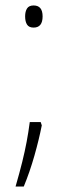

<svg xmlns="http://www.w3.org/2000/svg" viewBox="-20 -554 240 703"><path d="M72 -494Q72 -512 79 -523Q86 -534 103 -534Q136 -534 136 -494Q136 -453 103 -453Q86 -453 79 -464Q72 -475 72 -494ZM133 -95Q123 -44 106 16Q89 76 67 129H37Q52 77 61.5 38.5Q71 0 77.5 -34.5Q84 -69 89 -107H129Z"/></svg>

Font: Noto Sans Arabic Cond ExtLt
Style: Regular
Weight: 200
Width: 3
Designer: Monotype Design Team, Nadine Chahine, Nizar Qandah and Khaled Hosny
Foundry: Monotype Imaging Inc.
Version: Version 2.012; ttfautohint (v1.8.4.7-5d5b)